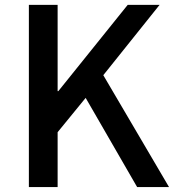

<svg xmlns="http://www.w3.org/2000/svg" viewBox="-20 -756 703 776"><path d="M96.7 0V-736.3H212.9V-387.7H215.8L496.1 -736.3H625L397.5 -452.1L663.1 0H534.2L326.2 -360.4L212.9 -221.7V0Z"/></svg>

Font: Gen Shin Gothic Medium
Style: Regular
Weight: 500
Designer: [Source Han Sans]
Ryoko NISHIZUKA  (kana & ideographs); Paul D. Hunt (Latin, Greek & Cyrillic); Wenlong ZHANG  (bopomofo
Version: Version 1.002.20150607